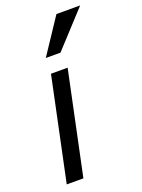

<svg xmlns="http://www.w3.org/2000/svg" viewBox="-145 -832 664 899"><g transform="rotate(-20 186.5 -383.0)"><path d="M26.9 0 134.8 -512.2H217.8L109.9 0ZM210.4 -589.8H137.2L254.4 -766.1H372.6Z"/></g></svg>

Font: Lorenzo Sans
Style: Italic
Weight: 400
Italic angle: -12°
Foundry: Intel Corporation
Version: Version 1.00; ttfautohint (v1.5)